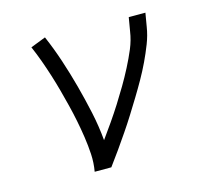

<svg xmlns="http://www.w3.org/2000/svg" viewBox="-84 -631 768 724"><g transform="rotate(-15 300.0 -269.0)"><path d="M200 0Q206 -34 204 -68Q202 -102 197 -135.5Q192 -169 185.5 -201.5Q179 -234 171 -266Q163 -298 154.5 -329.5Q146 -361 136 -392.5Q126 -424 115 -454.5Q104 -485 91 -515L150 -538Q172 -487 189.5 -434Q207 -381 221.5 -327Q236 -273 248 -217.5Q260 -162 265 -106Q286 -135 306.5 -164.5Q327 -194 346 -224Q365 -254 383 -284.5Q401 -315 417.5 -347Q434 -379 447.5 -411Q461 -443 466 -477L475 -530H540L531 -477Q526 -445 513.5 -413Q501 -381 486.5 -350.5Q472 -320 455 -290Q438 -260 420 -230.5Q402 -201 383.5 -171.5Q365 -142 345.5 -113.5Q326 -85 306 -56.5Q286 -28 265 0Z"/></g></svg>

Font: Iosevka Curly LtExObl
Style: Regular
Weight: 300
Width: 7
Italic angle: -9°
Monospace: yes
Designer: Belleve Invis
Foundry: Belleve Invis
Version: Version 11.1.0; ttfautohint (v1.8.3)